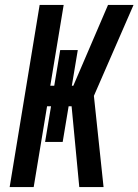

<svg xmlns="http://www.w3.org/2000/svg" viewBox="-20 -755 559 775"><path d="M19 0 140 -735H237L183 -409H199L223 -553H294L270 -409H276L416 -735H519L359 -368L398 0H300L269 -326H257L233 -182H162L186 -326H170L116 0Z"/></svg>

Font: Iosevka
Style: Bold Italic
Weight: 700
Italic angle: -9°
Monospace: yes
Designer: Belleve Invis
Foundry: Belleve Invis
Version: Version 32.5.0; ttfautohint (v1.8.4)